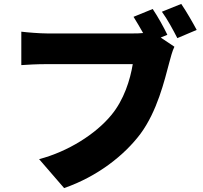

<svg xmlns="http://www.w3.org/2000/svg" viewBox="-20 -895 1040 982"><path d="M836 -717C819 -753 788 -809 761 -849L663 -809C680 -782 696 -754 712 -726C693 -724 676 -724 664 -724H219C186 -724 120 -729 89 -733V-562C115 -564 170 -567 219 -567H659C646 -487 614 -384 549 -306C470 -210 329 -120 180 -81L308 67C480 7 616 -101 698 -210C784 -326 821 -482 846 -576C852 -598 861 -634 872 -656L802 -703ZM808 -835C836 -797 866 -741 887 -700L986 -742C968 -776 933 -837 907 -875Z"/></svg>

Font: Noto Sans CJK Black
Style: Bold
Weight: 900
Designer: Ryoko NISHIZUKA (kana & ideographs); Paul D. Hunt (Latin, Greek & Cyrillic); Wenlong ZHANG (bopomofo); Sandoll Communica
Foundry: Adobe Systems Incorporated
Version: Version 1.000;PS 1;hotconv 1.0.78;makeotf.lib2.5.61930